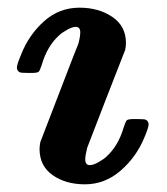

<svg xmlns="http://www.w3.org/2000/svg" viewBox="-20 -472 434 500"><path d="M201 8Q151 8 117 -16Q83 -40 83 -84Q83 -92 85 -102Q86 -104 134.5 -230.5Q183 -357 184 -358Q189 -376 189 -388Q189 -402 177 -402Q168 -402 154 -394Q140 -386 134 -380Q103 -352 89 -304Q84 -288 80.5 -285Q77 -282 61 -282H55Q34 -282 31 -284Q24 -288 24 -296Q24 -304 35 -330Q55 -381 94.5 -416.5Q134 -452 187 -452Q237 -452 272.5 -428Q308 -404 308 -360Q308 -352 306 -342Q305 -340 256 -214Q207 -88 207 -87Q202 -67 202 -57Q202 -42 214 -42Q223 -42 237 -50Q251 -58 257 -64Q288 -92 302 -140Q307 -156 310.5 -159Q314 -162 330 -162H336Q357 -162 360 -160Q367 -156 367 -148Q367 -140 356 -114Q335 -63 294 -27.5Q253 8 201 8Z"/></svg>

Font: KaTeX_Main
Style: Bold
Weight: 700
Version: Version 1.1; ttfautohint (v1.3)